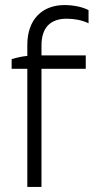

<svg xmlns="http://www.w3.org/2000/svg" viewBox="-20 -739 389 759"><path d="M88 0H144V-467H319V-520H144V-559C144 -631 180 -665 244 -665C275 -665 305 -659 330 -647V-699C306 -712 268 -719 235 -719C145 -719 88 -660 88 -562V-518C67 -516 44 -511 26 -505V-467H88Z"/></svg>

Font: Fixel Display Light
Style: Regular
Weight: 300
Designer: AlfaBravo + MacPaw
Foundry: Kyrylo Tkachov, Marchela Mozhyna, Serhii Makarenko, Maria Weinstein, Zakhar Kryvoshyya
Version: Version 1.211